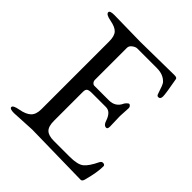

<svg xmlns="http://www.w3.org/2000/svg" viewBox="-183 -774 900 900"><g transform="rotate(45 267.5 -324.0)"><path d="M416 -392 413 -337 415 -269Q415 -252 406 -252Q390 -252 383 -275Q368 -320 337 -320H244Q225 -320 217.5 -315Q210 -310 210 -294V-102Q210 -65 225.5 -50Q241 -35 276 -35H380Q433 -35 454 -51.5Q475 -68 498 -116Q504 -127 514.5 -125.5Q525 -124 525 -115Q525 -75 508 -12Q504 5 494 5L167 -1L52 5Q23 5 23 -6.5Q23 -18 59 -24.5Q95 -31 112.5 -47.5Q130 -64 130 -99V-549Q130 -584 115.5 -599.5Q101 -615 65.5 -621.5Q30 -628 30 -642Q30 -653 59 -653L236 -650L458 -653Q475 -653 476 -644Q491 -563 491 -544.5Q491 -526 477 -526Q469 -526 466 -536Q451 -583 444 -591Q420 -618 377 -618H246Q236 -618 223 -608.5Q210 -599 210 -586V-374Q210 -365 215.5 -358.5Q221 -352 228 -352H324Q368 -352 385 -391Q387 -395 393.5 -401.5Q400 -408 403.5 -408Q407 -408 411.5 -403.5Q416 -399 416 -392Z"/></g></svg>

Font: EB Garamond
Style: Regular
Weight: 400
Version: Version 0.012